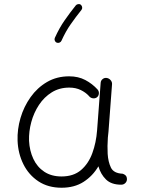

<svg xmlns="http://www.w3.org/2000/svg" viewBox="-20 -883 679 923"><path d="M275.9 -34.7Q333.5 -34.7 369.4 -65.4Q405.3 -96.2 423.8 -146.7Q442.4 -197.3 446.8 -257.3L463.9 -484.9Q464.8 -496.1 473.4 -502.9Q481.9 -509.8 492.7 -508.3Q503.9 -506.8 511.7 -497.8Q519.5 -488.8 518.6 -478L501.5 -250Q500.5 -235.4 498.5 -221.2Q497.1 -201.7 496.8 -181.4Q496.6 -161.1 497.6 -143.1Q500 -105 513.2 -77.4Q526.4 -49.8 569.3 -47.9Q577.1 -45.9 583.5 -40Q589.8 -34.2 590.3 -22Q590.3 -10.7 582.3 -2.9Q574.2 4.9 563 4.9Q515.1 4.9 489.5 -20.3Q463.9 -45.4 453.1 -83.5Q425.8 -37.1 381.8 -8.8Q337.9 19.5 275.9 19.5Q211.4 19.5 164.8 -11.2Q118.2 -42 92.5 -93.5Q66.9 -145 64.5 -206.5Q62.5 -261.2 78.6 -315.9Q94.7 -370.6 127 -416Q159.2 -461.4 206.1 -488.8Q252.9 -516.1 312.5 -516.1Q356.4 -516.1 390.1 -498.3Q423.8 -480.5 449.2 -452.6Q456.5 -443.8 455.3 -432.6Q454.1 -421.4 445.8 -415Q437 -408.7 425.5 -410.6Q414.1 -412.6 407.2 -421.9Q392.1 -438.5 368.2 -450.2Q344.2 -461.9 313 -461.9Q265.6 -461.9 229 -439.2Q192.4 -416.5 167.5 -378.9Q142.6 -341.3 130.4 -296.1Q118.2 -251 119.6 -206.1Q122.1 -158.2 140.4 -119.1Q158.7 -80.1 192.9 -57.4Q227.1 -34.7 275.9 -34.7ZM368.7 -859.9Q374 -855.5 375 -848.1Q376 -840.8 371.6 -835.4Q344.2 -801.3 320.1 -766.8Q295.9 -732.4 275.4 -687Q272.5 -680.7 265.6 -678Q258.8 -675.3 252.4 -678.2Q246.1 -680.7 243.4 -687.7Q240.7 -694.8 243.7 -701.2Q265.6 -749.5 291.3 -786.1Q316.9 -822.8 344.2 -856.9Q348.6 -862.3 356.2 -863.3Q363.8 -864.3 368.7 -859.9Z"/></svg>

Font: Mikhak-DS2-FD Light
Style: Regular
Weight: 300
Designer: Amin Abedi
Version: Version 3.2